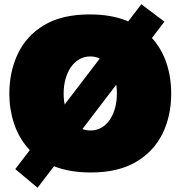

<svg xmlns="http://www.w3.org/2000/svg" viewBox="-20 -797 851 905"><path d="M409 16Q306 16 232.8 -14.2Q159.5 -44.5 113.5 -96.8Q67.5 -149 45.8 -215.8Q24 -282.5 24 -355Q24 -459 64.2 -543.8Q104.5 -628.5 188.2 -678.8Q272 -729 403 -729Q502.5 -729 575 -700Q647.5 -671 694.5 -619.8Q741.5 -568.5 764.2 -501Q787 -433.5 787 -356Q787 -249 745 -165Q703 -81 619 -32.5Q535 16 409 16ZM406 -182Q435.5 -182 458.5 -195.5Q481.5 -209 497.8 -233Q514 -257 522.5 -288.5Q531 -320 531 -356Q531 -393 521.8 -425Q512.5 -457 495.8 -480.8Q479 -504.5 456.2 -517.8Q433.5 -531 406 -531Q377.5 -531 354.2 -517.8Q331 -504.5 314.5 -480.8Q298 -457 289 -425Q280 -393 280 -356Q280 -320 288.5 -288.5Q297 -257 313.2 -233Q329.5 -209 353 -195.5Q376.5 -182 406 -182ZM157 88 52 0Q104.5 -68.5 150.8 -129Q197 -189.5 250 -259L446 -515.5Q501 -587 548.5 -649.2Q596 -711.5 646 -777L755 -695Q704 -628.5 657 -566.5Q610 -504.5 555 -433L356 -172.5Q302 -101.5 254.2 -39.2Q206.5 23 157 88Z"/></svg>

Font: Commissioner Thin Black
Style: Regular
Weight: 900
Version: Version 1.000